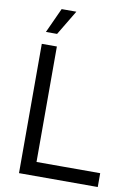

<svg xmlns="http://www.w3.org/2000/svg" viewBox="-100 -1002 756 1066"><g transform="rotate(10 277.5 -469.0)"><path d="M84 0V-729H169V-54L149 -78H528V0ZM95 -798 159 -938H242L158 -798Z"/></g></svg>

Font: Mona Sans ExtraLight
Style: Regular
Weight: 400
Version: Version 2.000